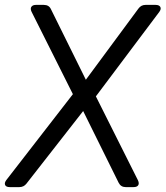

<svg xmlns="http://www.w3.org/2000/svg" viewBox="-30 -765 677 785"><path d="M10 0Q-5 0 -9 -8.5Q-13 -17 -4 -29L268 -380L99 -717Q93 -730 98.5 -737.5Q104 -745 117 -745H149Q170 -745 178 -728L321 -439L536 -730Q547 -745 565 -745H606Q621 -745 625.5 -736.5Q630 -728 621 -716L362 -371L534 -28Q540 -15 535 -7.5Q530 0 516 0H484Q464 0 455 -18L310 -311L78 -14Q67 0 49 0Z"/></svg>

Font: Pitagon Sans Text
Style: Italic
Weight: 400
Italic angle: -8°
Designer: Travis Tran
Foundry: Pitagon
Version: Version 1.001; ttfautohint (v1.8.4.7-5d5b);gftools[0.9.26]